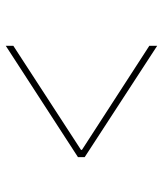

<svg xmlns="http://www.w3.org/2000/svg" viewBox="31 -619 568 670"><g transform="rotate(-90 315.0 -284.0)"><path d="M101.6 -272.5V-295.9L490.2 -547.9V-521.5L122.1 -282.2L127 -290V-278.3L122.1 -285.2L490.2 -46.9V-19.5Z"/></g></svg>

Font: Inter 16pt Thin
Style: Regular
Weight: 250
Version: Version 4.001;git-66647c0bb